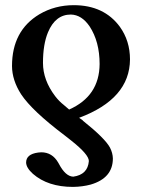

<svg xmlns="http://www.w3.org/2000/svg" viewBox="-20 -465 555 750"><path d="M147.9 -219.2Q147.9 -151.9 195.8 -88.9Q211.4 -68.8 229 -55.2L250 -37.1Q368.2 -89.4 369.1 -214.8Q369.1 -302.2 330.1 -361.8Q299.3 -407.2 256.8 -408.2Q196.3 -408.2 167.5 -338.9Q147.9 -292 147.9 -219.2ZM289.1 -4.9 304.2 5.9H303.2Q390.6 75.7 409.7 111.8Q420.4 132.8 420.9 153.8Q420.9 230.5 334.5 255.9Q302.2 264.6 265.1 265.1Q167 265.1 108.4 213.9Q82.5 190.4 82 169.9Q82 137.2 128.9 130.9Q135.7 129.9 141.1 129.9Q184.1 129.9 207.5 170.4Q209 173.3 210 174.8Q235.8 224.1 266.1 225.1Q322.8 217.3 327.1 164.1Q327.1 138.7 258.8 84.5Q254.9 81.5 233.9 64.9Q105 -32.2 62.5 -96.7Q27.3 -151.4 26.9 -207Q26.9 -345.2 133.8 -409.2Q194.3 -444.8 268.1 -444.8Q386.2 -444.8 448.2 -360.4Q487.8 -305.2 487.8 -232.9Q486.8 -78.6 289.1 -4.9Z"/></svg>

Font: Linux Libertine O
Style: Bold
Weight: 700
Designer: Philipp H. Poll
Foundry: Philipp H. Poll
Version: Version 5.0.0